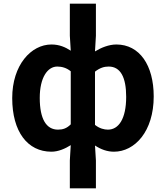

<svg xmlns="http://www.w3.org/2000/svg" viewBox="-20 -818 909 1053"><path d="M363 215H506V62L501 -20C534 2 569 14 605 14C719 14 823 -97 823 -289C823 -461 745 -574 618 -574C578 -574 535 -557 501 -536L506 -622V-798H363V-622L368 -540C339 -559 306 -574 262 -574C151 -574 47 -462 47 -280C47 -96 131 14 262 14C300 14 338 -3 368 -22L363 62ZM298 -107C234 -107 198 -165 198 -281C198 -393 241 -453 294 -453C319 -453 345 -446 368 -427V-136C346 -114 325 -107 298 -107ZM572 -107C552 -107 526 -113 501 -133V-425C528 -446 551 -453 576 -453C641 -453 672 -394 672 -287C672 -165 630 -107 572 -107Z"/></svg>

Font: DAIFUKU Sans JP
Style: Bold
Weight: 700
Designer: Original font ‘Source Han Sans JP’ : Ryoko NISHIZUKA  (kana, bopomofo & ideographs); Paul D. Hunt (Latin, Greek & Cyrill
Foundry: Daifuku
Version: Version 1.001